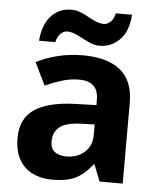

<svg xmlns="http://www.w3.org/2000/svg" viewBox="-54 -804 712 860"><g transform="rotate(5 302.0 -373.5)"><path d="M302 -557Q412 -557 470.5 -509.5Q529 -462 529 -364V0H425L396 -74H392Q369 -45 344.5 -26Q320 -7 288.5 1.5Q257 10 211 10Q163 10 124.5 -8.5Q86 -27 64 -65.5Q42 -104 42 -163Q42 -250 103 -291.5Q164 -333 286 -337L381 -340V-364Q381 -407 358.5 -427Q336 -447 296 -447Q256 -447 218 -435.5Q180 -424 142 -407L93 -508Q137 -531 190.5 -544Q244 -557 302 -557ZM323 -251Q251 -249 223 -225Q195 -201 195 -162Q195 -128 215 -113.5Q235 -99 267 -99Q315 -99 348 -127.5Q381 -156 381 -208V-253ZM100 -605Q103 -644 114.5 -672.5Q126 -701 144 -719.5Q162 -738 184.5 -747Q207 -756 233 -756Q253 -756 272.5 -748.5Q292 -741 310.5 -730.5Q329 -720 347 -712.5Q365 -705 383 -705Q398 -705 412 -718Q426 -731 432 -757H505Q499 -680 461 -643Q423 -606 372 -606Q352 -606 333 -613.5Q314 -621 295 -631.5Q276 -642 258 -649.5Q240 -657 222 -657Q207 -657 193 -644Q179 -631 173 -605Z"/></g></svg>

Font: Noto Sans Gurmukhi
Style: Regular
Weight: 400
Designer: Jelle Bosma - Monotype Design Team
Foundry: Monotype Imaging Inc.
Version: Version 2.003